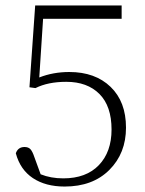

<svg xmlns="http://www.w3.org/2000/svg" viewBox="-20 -669 533 704"><path d="M138 -600 124 -385Q175 -405 234 -405Q329 -405 385.5 -350.5Q442 -296 442 -201Q442 -107 381 -46Q320 15 217 15Q147 15 100.5 -16Q54 -47 38 -107Q46 -130 70 -130Q84 -130 91.5 -122Q99 -114 106 -93L129 -30Q166 -15 212 -15Q296 -15 342.5 -63.5Q389 -112 389 -194Q389 -280 344.5 -324.5Q300 -369 223 -369Q156 -369 110 -346L88 -349L109 -649H426V-600Z"/></svg>

Font: TypoPRO Source Serif Pro
Style: Regular
Weight: 300
Designer: Frank Grießhammer
Foundry: Adobe Systems Incorporated
Version: Version 1.017;PS (version unavailable);hotconv 1.0.79;makeot